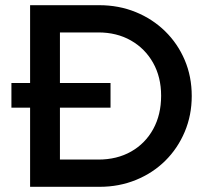

<svg xmlns="http://www.w3.org/2000/svg" viewBox="-20 -720 800 740"><path d="M96 0V-305H24V-400H96V-700H362Q438 -700 503 -673.5Q568 -647 616.5 -599.5Q665 -552 692 -488.5Q719 -425 719 -350Q719 -276 692 -212Q665 -148 617 -100.5Q569 -53 504 -26.5Q439 0 364 0ZM406 -305H211V-105H359Q431 -105 485.5 -136Q540 -167 570.5 -222.5Q601 -278 601 -351Q601 -423 570 -478Q539 -533 484.5 -564Q430 -595 359 -595H211V-400H406Z"/></svg>

Font: Outfit Medium
Style: Regular
Weight: 500
Designer: Rodrigo Fuenzalida
Foundry: fragTYPE
Version: Version 1.100; ttfautohint (v1.8.4.7-5d5b);gftools[0.9.27]